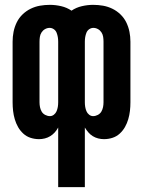

<svg xmlns="http://www.w3.org/2000/svg" viewBox="-20 -562 590 792"><path d="M220 210V-36Q214 -25 206 -16Q198 -7 187.5 -0.5Q177 6 165 9Q153 12 141 12Q123 12 106 6.5Q89 1 76 -11Q63 -23 54.5 -38Q46 -53 41 -70Q36 -87 34 -104.5Q32 -122 32 -140V-390Q32 -411 36 -431Q40 -451 49 -469.5Q58 -488 73 -502.5Q88 -517 106.5 -526Q125 -535 145 -538.5Q165 -542 186 -542Q209 -542 232.5 -536.5Q256 -531 275 -518Q294 -531 317.5 -536.5Q341 -542 364 -542Q385 -542 405 -538.5Q425 -535 443.5 -526Q462 -517 477 -502.5Q492 -488 501 -469.5Q510 -451 514 -431Q518 -411 518 -390V-140Q518 -122 516 -104.5Q514 -87 509 -70Q504 -53 495.5 -38Q487 -23 474 -11Q461 1 444 6.5Q427 12 409 12Q397 12 385 9Q373 6 362.5 -0.5Q352 -7 344 -16.5Q336 -26 330 -36V210ZM186 -83Q195 -83 202.5 -89Q210 -95 213.5 -103.5Q217 -112 218.5 -121Q220 -130 220 -140V-390Q220 -400 218.5 -409Q217 -418 213.5 -427Q210 -436 202 -441.5Q194 -447 185 -447Q175 -447 166 -442Q157 -437 151.5 -428.5Q146 -420 144.5 -410Q143 -400 143 -390V-140Q143 -130 145 -120Q147 -110 152 -101.5Q157 -93 166.5 -88Q176 -83 186 -83ZM364 -83Q374 -83 383.5 -88Q393 -93 398 -101.5Q403 -110 405 -120Q407 -130 407 -140V-390Q407 -400 405.5 -410Q404 -420 398.5 -428.5Q393 -437 384 -442Q375 -447 365 -447Q356 -447 348 -441.5Q340 -436 336.5 -427Q333 -418 331.5 -409Q330 -400 330 -390V-140Q330 -130 331.5 -121Q333 -112 336.5 -103.5Q340 -95 347.5 -89Q355 -83 364 -83Z"/></svg>

Font: Lode
Style: Bold
Weight: 700
Monospace: yes
Designer: Belleve Invis
Foundry: Belleve Invis
Version: Version 29.2.0; ttfautohint (v1.8.3)